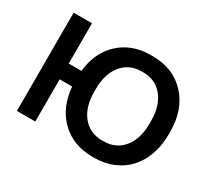

<svg xmlns="http://www.w3.org/2000/svg" viewBox="-141 -942 1288 1185"><g transform="rotate(30 503.0 -350.0)"><path d="M627 12.2Q489.3 12.2 401.6 -72.8Q314 -157.7 301.8 -300.8H212.9V0H82V-700.2H212.9V-413.1H303.2Q317.4 -549.8 404.8 -630.9Q492.2 -711.9 627 -711.9H639.2Q786.6 -711.9 876.2 -615.5Q965.8 -519 965.8 -360.8V-340.8Q965.8 -262.7 942.1 -196.8Q918.5 -130.9 876 -85Q833.5 -39.1 772.7 -13.4Q711.9 12.2 639.2 12.2ZM436 -360.8V-340.8Q436 -232.9 488 -168.9Q540 -105 627.9 -105H638.2Q726.1 -105 778.1 -168.9Q830.1 -232.9 830.1 -340.8V-360.8Q830.1 -468.3 778.1 -532.2Q726.1 -596.2 638.2 -596.2H627.9Q540 -596.2 488 -532.2Q436 -468.3 436 -360.8Z"/></g></svg>

Font: Fixel Text SemiBold
Style: Regular
Weight: 600
Width: 4
Designer: AlfaBravo + MacPaw
Foundry: Kyrylo Tkachov, Marchela Mozhyna, Serhii Makarenko, Maria Weinstein, Zakhar Kryvoshyya
Version: Version 1.211